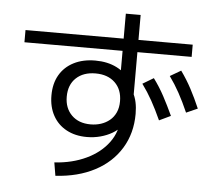

<svg xmlns="http://www.w3.org/2000/svg" viewBox="-58 -883 1116 999"><g transform="rotate(5 500.0 -383.0)"><path d="M255.8 -15.2Q349.2 -21.2 422.1 -55.9Q495.1 -90.5 536.8 -147.4Q578.6 -204.2 578.6 -274.7V-297.7L615.9 -282.8Q609 -256.5 590.6 -234.3Q572.1 -212.2 544.5 -196Q516.9 -179.8 483.2 -170.8Q449.5 -161.7 412.4 -161.7Q351.1 -161.7 305.5 -186.5Q259.9 -211.2 235.2 -256.3Q210.4 -301.4 210.4 -361.3Q210.4 -423.7 236.3 -468.2Q262.2 -512.8 310.1 -537.3Q357.9 -561.8 422.4 -561.8Q486.7 -561.8 534.9 -537.4Q583 -513 613.2 -467L559 -447.2V-818.7H636.4V-375.3L629.3 -418.4Q643.5 -391.8 649.3 -364.2Q655.2 -336.5 655.2 -303.5Q655.2 -202 607.4 -123.7Q559.7 -45.4 472.4 0.6Q385 46.6 267.3 53.6ZM426 -228.8Q454.7 -228.8 480.1 -237Q505.6 -245.3 525.6 -261.7Q545.6 -278.1 557.1 -303.2Q568.6 -328.4 568.6 -361.8Q568.6 -423 531.1 -459.1Q493.6 -495.2 429.6 -495.2Q366 -495.2 328.2 -459.7Q290.3 -424.1 290.3 -361.8Q290.3 -302 327.1 -265.4Q363.9 -228.8 426 -228.8ZM46.4 -624.5V-688.3H919.7V-624.5ZM915.9 -333Q891.4 -388.9 867.5 -432.4Q843.6 -475.9 815.1 -515.4L871.8 -548.5Q903.6 -504.2 927.8 -458.5Q952.1 -412.7 975.1 -359.2ZM779.2 -280.7Q753.7 -336.9 729.7 -380Q705.7 -423.1 676.4 -463.1L733.5 -497.2Q765.3 -454.2 789.8 -408.5Q814.3 -362.7 839.1 -309.2Z"/></g></svg>

Font: M PLUS 1 Thin
Style: Regular
Weight: 100
Designer: Coji Morishita
Foundry: UNDERFOREST DESIGN
Version: Version 1.001